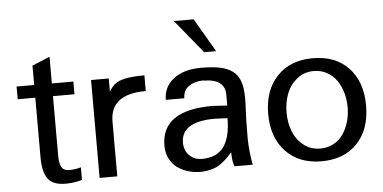

<svg xmlns="http://www.w3.org/2000/svg" viewBox="-52 -863 1947 977"><g transform="rotate(-5 921.5 -374.0)"><path d="M220.2 -130.9V-127.9Q220.2 -91.3 231.2 -72.3Q242.2 -53.2 269 -53.2H274.9Q305.7 -54.7 330.1 -62V2Q296.9 12.7 254.9 14.2H243.2Q180.7 14.2 155.3 -21Q129.9 -56.2 129.9 -130.9V-435.1H40V-500H129.9V-599.1L220.2 -636.2V-500H330.1V-435.1H220.2Z M692.9 -419.9Q510.7 -419.9 510.7 -279.8V0H420.4V-500H510.7V-432.1Q525.4 -458 543.9 -471.9Q562.5 -485.8 597.9 -492.9Q633.3 -500 692.9 -500Z M858.4 -142.1Q858.4 -101.6 884 -76.2Q909.7 -50.8 946.3 -50.8Q1024.9 -50.8 1060.1 -100.8Q1095.2 -150.9 1095.2 -246.1Q1029.3 -249 1027.3 -249Q993.7 -249 965.6 -244.1Q937.5 -239.3 912.4 -227.8Q887.2 -216.3 872.8 -194.3Q858.4 -172.4 858.4 -142.1ZM991.2 -446.8V-448.2Q946.3 -448.2 915.8 -427.7Q885.3 -407.2 885.3 -366.2H790.5Q790.5 -432.1 842.5 -472.7Q894.5 -513.2 982.4 -513.2Q1040.5 -513.2 1078.4 -505.6Q1116.2 -498 1143.1 -478.8Q1169.9 -459.5 1181.6 -425.8Q1193.4 -392.1 1193.4 -339.8Q1193.4 -314.9 1191.4 -276.4Q1189.5 -237.8 1189.5 -230L1188.5 -143.1V-134.8Q1188.5 -102.1 1192.9 -62Q1197.3 -22 1202.6 1H1109.4Q1098.6 -24.4 1098.6 -71.8Q1082 -53.7 1073.5 -44.9Q1064.9 -36.1 1048.3 -22.7Q1031.7 -9.3 1017.3 -2.7Q1002.9 3.9 981.2 9Q959.5 14.2 934.6 14.2Q902.8 14.2 873 5.4Q843.3 -3.4 818.4 -20.8Q793.5 -38.1 778.3 -67.6Q763.2 -97.2 763.2 -134.8Q763.2 -314.9 1024.4 -314.9Q1032.2 -314.9 1059.6 -312.7Q1086.9 -310.5 1099.6 -310.1V-365.2Q1099.6 -446.8 991.2 -446.8ZM1067.4 -590.8H1006.3L866.2 -762.2H967.3Z M1709 -248Q1709 -286.6 1699 -321.8Q1689 -356.9 1669.9 -385Q1650.9 -413.1 1620.6 -429.9Q1590.3 -446.8 1553.2 -446.8Q1503.9 -446.8 1467.5 -417.7Q1431.2 -388.7 1414.1 -344.5Q1397 -300.3 1397 -248Q1397 -196.3 1414.1 -152.3Q1431.2 -108.4 1467.5 -79.6Q1503.9 -50.8 1553.2 -50.8Q1590.3 -50.8 1620.6 -67.4Q1650.9 -84 1669.9 -112.1Q1689 -140.1 1699 -175Q1709 -210 1709 -248ZM1803.2 -250V-248Q1803.2 -127.4 1736.3 -56.6Q1669.4 14.2 1553.2 14.2Q1438 14.2 1370.6 -57.4Q1303.2 -128.9 1303.2 -249Q1303.2 -369.1 1370.6 -440.7Q1438 -512.2 1553.2 -512.2Q1669.4 -512.2 1736.3 -441.4Q1803.2 -370.6 1803.2 -250Z"/></g></svg>

Font: Perun
Style: Regular
Weight: 400
Version: Version 1.0000